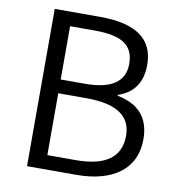

<svg xmlns="http://www.w3.org/2000/svg" viewBox="-82 -806 816 880"><g transform="rotate(10 326.0 -366.0)"><path d="M102 -732H315Q564 -732 564 -553Q564 -430 455 -394V-390Q606 -361 606 -214Q606 -110 530 -53Q457 0 330 0H102ZM298 -418Q482 -418 482 -543Q482 -609 437 -638Q394 -666 302 -666H185V-418ZM317 -66Q525 -66 525 -216Q525 -354 317 -354H185V-66Z"/></g></svg>

Font: Source Han Sans CN Normal
Style: Regular
Weight: 350
Designer: Ryoko NISHIZUKA 西塚涼子 (kana, bopomofo & ideographs); Paul D. Hunt (Latin, Greek & Cyrillic); Sandoll Communications 산돌커뮤니
Foundry: Adobe
Version: Version 2.004;hotconv 1.0.118;makeotfexe 2.5.65603